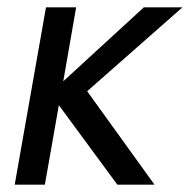

<svg xmlns="http://www.w3.org/2000/svg" viewBox="-20 -502 516 522"><path d="M187 -482H105L20 0H102L140 -216L299 0H400L217 -254L476 -482H371L152 -281Z"/></svg>

Font: Geom Light
Style: Italic
Weight: 300
Italic angle: -10°
Version: Version 1.102